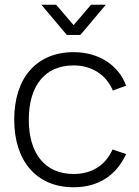

<svg xmlns="http://www.w3.org/2000/svg" viewBox="-20 -775 586 810"><path d="M154.5 -755 262 -627.5H319L426.5 -755H364L290.5 -669L217 -755ZM290.5 15C393 15 469.5 -33 512 -125L455 -144.5C425 -78 368 -41 290.5 -41C170.5 -41 101.5 -126.5 101.5 -270C101.5 -413.5 169.5 -499 290.5 -499C367 -499 428.5 -459.5 456 -393L512 -413.5C480.5 -500.5 396 -555 291 -555C134 -555 40 -446.5 40 -270C40 -95 134.5 15 290.5 15Z"/></svg>

Font: Vela Sans Light
Style: Regular
Weight: 300
Designer: Principal design: Mikhail Sharanda - project Manrope.
Design modification: Ravid Balaliev
Foundry: Mikhail Sharanda
Version: Version 1.001